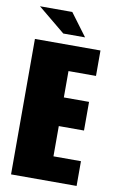

<svg xmlns="http://www.w3.org/2000/svg" viewBox="-84 -779 497 825"><g transform="rotate(10 164.0 -366.5)"><path d="M25 0V-591H311V-480H191V-365H301V-240H191V-108H311V0ZM141 -635 22 -733H163L236 -635Z"/></g></svg>

Font: Alumni Sans Black
Style: Regular
Weight: 900
Designer: Robert E. Leuschke
Foundry: Robert E. Leuschke
Version: Version 1.018